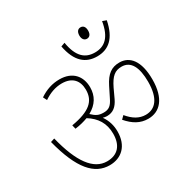

<svg xmlns="http://www.w3.org/2000/svg" viewBox="-164 -983 1058 1062"><g transform="rotate(-30 365.0 -452.0)"><path d="M454 -786C454 -762 467 -750 482 -750C498 -750 510 -761 510 -786C510 -811 499 -823 482 -823C466 -823 454 -811 454 -786ZM628 -784 603 -793C587 -696 544 -662 483 -662C422 -662 379 -696 363 -793L338 -784C358 -679 410 -637 483 -637C556 -637 607 -679 628 -784ZM372 -222C372 -260 362 -295 339 -328C347 -326 355 -324 364 -324C404 -324 428 -345 447 -384L474 -442C503 -502 528 -521 570 -521C629 -521 656 -467 656 -375C656 -269 615 -223 554 -223C513 -223 478 -244 445 -284L426 -265C464 -221 504 -197 555 -197C629 -197 683 -252 683 -375C683 -494 636 -547 571 -547C521 -547 488 -524 458 -464L427 -402C409 -364 392 -350 359 -350C324 -350 310 -360 285 -383C338 -412 363 -455 363 -509C363 -580 320 -632 237 -632C191 -632 149 -618 109 -591L121 -567C158 -592 196 -606 237 -606C303 -606 336 -568 336 -509C336 -437 291 -396 172 -376L178 -351C209 -355 236 -362 260 -371C315 -337 345 -290 345 -223C345 -149 308 -107 240 -107C154 -107 91 -193 49 -363L24 -355C74 -159 146 -81 242 -81C318 -81 372 -131 372 -222Z"/></g></svg>

Font: Noto Sans Devanagari SemiCondensed Thin
Style: Regular
Weight: 100
Width: 4
Designer: Jelle Bosma - Monotype Design Team
Foundry: Monotype Imaging Inc.
Version: Version 2.004